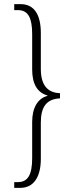

<svg xmlns="http://www.w3.org/2000/svg" viewBox="-20 -780 360 931"><path d="M49 131H78C145 131 178 76 178 -10V-186C178 -261 205 -300 271 -303V-328C220 -330 178 -357 178 -445V-620C178 -710 145 -760 80 -760H49V-731H67C118 -731 136 -691 136 -614V-443C136 -373 161 -331 210 -317V-315C163 -303 136 -257 136 -189V-14C136 66 116 103 67 103H49Z"/></svg>

Font: Noto Serif Tamil ExtraCondensed ExtraLight
Style: Regular
Weight: 200
Width: 2
Designer: Indian Type Foundry, Tom Grace, and the Monotype Design Team
Foundry: Monotype Imaging Inc.
Version: Version 2.004